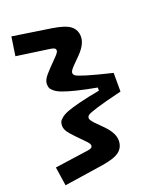

<svg xmlns="http://www.w3.org/2000/svg" viewBox="-171 -912 956 1161"><g transform="rotate(-20 307.0 -331.0)"><path d="M440.9 2.9Q440.9 45.9 409.7 71.5Q378.4 97.2 296.9 109.9L45.9 147.9L27.8 26.9L245.1 -3.9Q262.2 -6.8 268.6 -11.7Q274.9 -16.6 274.9 -25.9Q274.9 -37.1 251 -61L203.1 -109.9Q170.9 -143.1 159.9 -161.1Q148.9 -179.2 148.9 -196.8Q148.9 -211.4 152.8 -221.2Q156.7 -231 172.4 -244.1Q188 -257.3 217.5 -268.6Q247.1 -279.8 300.5 -293.2Q354 -306.6 431.2 -320.8V-340.8Q354 -355 300.5 -368.4Q247.1 -381.8 217.5 -393.1Q188 -404.3 172.4 -417.5Q156.7 -430.7 152.8 -440.4Q148.9 -450.2 148.9 -464.8Q148.9 -482.4 159.9 -500.5Q170.9 -518.6 203.1 -551.8L251 -601.1Q274.9 -625 274.9 -636.2Q274.9 -645.5 268.6 -650.4Q262.2 -655.3 245.1 -658.2L27.8 -689L45.9 -810.1L296.9 -772Q378.4 -759.3 409.7 -733.6Q440.9 -708 440.9 -665Q440.9 -617.2 388.2 -563L339.8 -514.2Q315.9 -489.3 315.9 -477.1Q315.9 -465.3 326.9 -457.5Q337.9 -449.7 390.1 -433.6Q442.4 -417.5 551.8 -391.1V-271Q442.4 -244.6 390.1 -228.5Q337.9 -212.4 326.9 -204.6Q315.9 -196.8 315.9 -185.1Q315.9 -172.9 339.8 -147.9L388.2 -99.1Q440.9 -44.9 440.9 2.9Z"/></g></svg>

Font: IntelOne Mono Bold
Style: Regular
Weight: 700
Designer: Fred Shallcrass
Foundry: Frere-Jones Type LLC
Version: Version 1.200;hotconv 1.1.0;makeotfexe 2.6.0;FJTRelease1.2